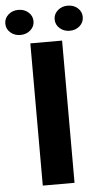

<svg xmlns="http://www.w3.org/2000/svg" viewBox="-105 -919 506 956"><g transform="rotate(-5 147.5 -441.0)"><path d="M228 -710.9V0H69.3V-710.9ZM-46.4 -819.3Q-46.4 -846.2 -25.9 -864.3Q-5.4 -882.3 23.9 -882.3Q53.7 -882.3 74.2 -864.3Q94.7 -846.2 94.7 -819.3Q94.7 -793 74.2 -774.9Q53.7 -756.8 23.9 -756.8Q-5.4 -756.8 -25.9 -774.9Q-46.4 -793 -46.4 -819.3ZM200.2 -819.3Q200.2 -845.7 220.7 -863.8Q241.2 -881.8 270.5 -881.8Q300.3 -881.8 320.6 -863.8Q340.8 -845.7 340.8 -819.3Q340.8 -792.5 320.6 -774.4Q300.3 -756.3 270.5 -756.3Q241.2 -756.3 220.7 -774.4Q200.2 -792.5 200.2 -819.3Z"/></g></svg>

Font: Vazirmatn RD FD ExtraBold
Style: Regular
Weight: 800
Designer: Saber Rastikerdar
Foundry: Saber Rastikerdar
Version: Version 33.003